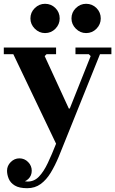

<svg xmlns="http://www.w3.org/2000/svg" viewBox="-38 -730 606 1010"><path d="M257 26 32 -445H-18V-480H257V-445H207L197 -435L324 -159H329L439 -435L429 -445H359V-480H548V-445H488L309 0ZM105 260Q63 260 40 246Q17 232 8 210.5Q-1 189 -1 168Q-1 142 18.5 122.5Q38 103 64 103Q91 103 110 122.5Q129 142 129 168Q129 194 111 211.5Q93 229 64 229Q45 229 36 218.5Q27 208 24 194Q21 180 21 168H51Q51 183 57.5 196Q64 209 77 217Q90 225 108 225Q142 225 167 199Q192 173 213.5 127.5Q235 82 257 26L309 0Q290 49 270.5 95.5Q251 142 228.5 179Q206 216 176 238Q146 260 105 260ZM414.9 -556Q384 -556 361 -579.1Q338 -602.1 338 -632.9Q338 -665 361.1 -687.5Q384.1 -710 414.9 -710Q447 -710 469.5 -687.6Q492 -665.1 492 -632.9Q492 -602 469.6 -579Q447.1 -556 414.9 -556ZM198.9 -556Q168 -556 145 -579.1Q122 -602.1 122 -632.9Q122 -665 145.1 -687.5Q168.1 -710 198.9 -710Q231 -710 253.5 -687.6Q276 -665.1 276 -632.9Q276 -602 253.6 -579Q231.1 -556 198.9 -556Z"/></svg>

Font: Brygada 1918
Style: Regular
Weight: 400
Designer: Mateusz Machalski | Borys Kosmynka | Przemek Hoffer
Foundry: NIEPODLEGLA 2018
Version: Version 3.006